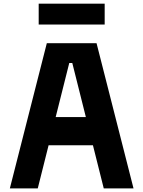

<svg xmlns="http://www.w3.org/2000/svg" viewBox="-20 -1038 790 1058"><path d="M238 -800H512L715.7 0H551.7L378.3 -691H361.7L188.1 0H34.3ZM178.4 -392.8H571.6V-237.5H178.4ZM193.2 -1017.9H556.8V-902.9H193.2Z"/></svg>

Font: Martian Mono VF sWd Rg
Style: Regular
Weight: 400
Width: 6
Monospace: yes
Designer: Roman Shamin
Foundry: Evil Martians
Version: Version 1.100